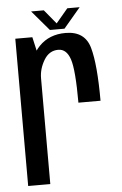

<svg xmlns="http://www.w3.org/2000/svg" viewBox="-51 -737 491 774"><g transform="rotate(-5 194.0 -350.0)"><path d="M262.5 -317H352Q352 -464.5 332.5 -533Q313 -601.5 235 -601.5Q169 -601.5 128 -559.2Q87 -517 87 -447.5L121 -428Q121 -466 142 -501.2Q163 -536.5 200 -536.5Q233.5 -536.5 248 -493.2Q262.5 -450 262.5 -317ZM31.5 0H121V-505.5L100.5 -596H31.5ZM173.5 -619H232.5L301 -700H251L203 -643L156 -700H104.5Z"/></g></svg>

Font: Anybody Condensed
Style: Regular
Weight: 400
Width: 3
Designer: Tyler Finck
Foundry: Etcetera Type Company
Version: Version 1.113;gftools[0.9.25]